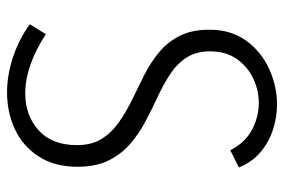

<svg xmlns="http://www.w3.org/2000/svg" viewBox="-154 -664 826 559"><g transform="rotate(90 259.5 -384.0)"><path d="M248 9Q200 9 148.5 -7.5Q97 -24 50 -57L79 -104Q123 -75 167 -59.5Q211 -44 251 -44Q316 -44 359 -83Q402 -122 402 -194Q402 -238 383.5 -267Q365 -296 335 -317Q305 -338 270 -355Q235 -372 199 -390Q163 -408 133 -432.5Q103 -457 84.5 -492.5Q66 -528 66 -580Q66 -644 98.5 -688Q131 -732 181 -754.5Q231 -777 283 -777Q322 -777 358 -765Q394 -753 422.5 -729Q451 -705 467 -666L417 -641Q395 -684 357.5 -704Q320 -724 279 -724Q242 -724 207.5 -707.5Q173 -691 151 -659.5Q129 -628 129 -582Q129 -541 147.5 -513Q166 -485 196 -465.5Q226 -446 261.5 -429.5Q297 -413 333 -394Q369 -375 398.5 -349.5Q428 -324 446.5 -287Q465 -250 465 -196Q465 -129 435 -83Q405 -37 356 -14Q307 9 248 9Z"/></g></svg>

Font: Yaldevi ExtraLight Light
Style: Regular
Weight: 300
Version: Version 1.100